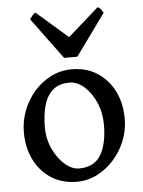

<svg xmlns="http://www.w3.org/2000/svg" viewBox="-53 -767 616 825"><g transform="rotate(-5 255.0 -355.0)"><path d="M473.6 -236.8Q473.6 -188 455.6 -143.1Q437.5 -98.1 405.8 -62.5Q374 -26.9 332.8 -6.1Q291.5 14.6 246.1 14.6Q182.6 14.6 135.5 -15.6Q88.4 -45.9 62.5 -98.1Q36.6 -150.4 36.6 -216.8Q36.6 -265.1 54 -310.3Q71.3 -355.5 102.5 -391.4Q133.8 -427.2 175.3 -448Q216.8 -468.8 265.1 -468.8Q328.1 -468.8 375 -438.5Q421.9 -408.2 447.8 -356Q473.6 -303.7 473.6 -236.8ZM382.3 -219.7Q382.3 -271.5 363.3 -315.2Q344.2 -358.9 314.2 -385.7Q284.2 -412.6 251 -412.6Q204.1 -412.6 177.5 -388.7Q150.9 -364.7 139.6 -323.5Q128.4 -282.2 128.4 -231Q128.4 -179.7 148.7 -136.5Q168.9 -93.3 199.2 -67.4Q229.5 -41.5 259.8 -41.5Q325.2 -41.5 353.8 -89.4Q382.3 -137.2 382.3 -219.7ZM293.9 -520.5H236.8L105.5 -698.7Q112.3 -708 117.7 -714.4Q123 -720.7 130.9 -725.1L266.1 -607.4L399.4 -725.1Q408.2 -720.7 412.6 -714.4Q417 -708 422.9 -698.7Z"/></g></svg>

Font: Gentium Book Plus
Style: Regular
Weight: 400
Designer: Victor Gaultney, Annie Olsen, Iska Routamaa, Becca Hirsbrunner
Foundry: SIL International
Version: Version 6.101